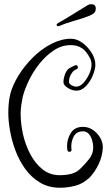

<svg xmlns="http://www.w3.org/2000/svg" viewBox="-20 -857 525 902"><path d="M262 25Q208 25 167.5 0.5Q127 -24 98.5 -63.5Q70 -103 52.5 -150Q35 -197 27 -243.5Q19 -290 19 -327Q19 -347 21 -370.5Q23 -394 29 -418Q40 -459 68 -504Q96 -549 135.5 -588Q175 -627 221.5 -651Q268 -675 314 -675Q341 -675 367.5 -655.5Q394 -636 411 -608Q428 -580 428 -553Q428 -533 416.5 -504Q405 -475 384.5 -453Q364 -431 338 -431Q327 -431 313 -436.5Q299 -442 288.5 -451.5Q278 -461 278 -473Q278 -483 282.5 -499.5Q287 -516 297 -529Q300 -533 311.5 -539.5Q323 -546 333 -550Q334 -550 334.5 -550.5Q335 -551 336 -551Q346 -551 346 -540Q346 -535 340 -532H339Q323 -525 313.5 -507.5Q304 -490 304 -473Q304 -463 316 -456.5Q328 -450 338 -450Q356 -450 372 -467.5Q388 -485 399 -509Q410 -533 410 -553Q410 -570 402.5 -584.5Q395 -599 384 -613Q358 -645 312 -645Q270 -645 233 -620.5Q196 -596 166 -558.5Q136 -521 116 -479.5Q96 -438 87 -403Q83 -384 80 -363.5Q77 -343 77 -323Q77 -275 88.5 -224.5Q100 -174 123.5 -130.5Q147 -87 181 -60.5Q215 -34 260 -34Q291 -34 315.5 -40.5Q340 -47 358 -65Q378 -84 398 -109Q418 -134 418 -164Q418 -180 413 -197.5Q408 -215 397.5 -227.5Q387 -240 370 -240Q340 -240 327.5 -217.5Q315 -195 315 -171Q315 -167 315 -163Q315 -159 316 -155V-153Q316 -144 306 -144Q298 -144 297 -151Q296 -156 295.5 -161Q295 -166 295 -171Q295 -203 312.5 -232Q330 -261 370 -261Q395 -261 416 -247Q437 -233 450 -211Q463 -189 463 -165Q462 -125 443.5 -86Q425 -47 399 -21Q368 7 332.5 16Q297 25 262 25ZM254 -734Q246 -734 246 -740Q246 -745 253 -749Q272 -759 298 -775Q324 -791 350 -807Q376 -823 394 -834Q398 -836 401.5 -836.5Q405 -837 408 -837Q416 -837 418 -836Q430 -833 430 -816Q430 -809 427 -802.5Q424 -796 417 -792Q399 -781 370.5 -772Q342 -763 313 -754.5Q284 -746 264 -737Q258 -734 254 -734Z"/></svg>

Font: Ruge Boogie
Style: Regular
Weight: 400
Designer: Robert E. Leuschke
Foundry: Robert E. Leuschke
Version: Version 1.010; ttfautohint (v1.8.3)